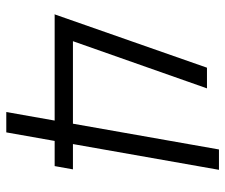

<svg xmlns="http://www.w3.org/2000/svg" viewBox="-74 -660 733 626"><g transform="rotate(90 293.0 -346.5)"><path d="M25.4 -157.7 26.9 -159.2 200.2 -654.3H267.6L113.8 -217.3H382.8L466.8 -693.4H533.2L449.2 -217.3H531.7L521 -157.7H439L411.1 0H344.7L372.6 -157.7Z"/></g></svg>

Font: Cascadia Code PL Light
Style: Italic
Weight: 300
Italic angle: -10°
Monospace: yes
Designer: Aaron Bell
Foundry: Saja Typeworks
Version: Version 2404.023; ttfautohint (v1.8.4)